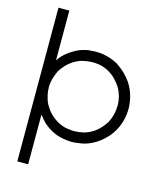

<svg xmlns="http://www.w3.org/2000/svg" viewBox="-132 -801 923 1103"><g transform="rotate(15 330.0 -250.0)"><path d="M141.6 -411.1Q151.4 -425.8 163.1 -438.5Q174.8 -451.2 188.5 -461.9Q204.1 -474.6 221.7 -484.4Q238.3 -495.1 257.8 -502.9Q293.9 -515.6 318.4 -516.6Q341.8 -518.6 349.6 -518.6Q356.4 -518.6 364.3 -517.6Q371.1 -517.6 377.9 -517.6Q406.2 -513.7 432.6 -505.9Q458 -498 482.4 -484.4Q509.8 -466.8 532.2 -445.3Q554.7 -423.8 573.2 -397.5Q613.3 -334 616.2 -257.8Q616.2 -253.9 616.2 -249Q616.2 -177.7 581.1 -115.2Q563.5 -85 540 -61.5Q515.6 -37.1 486.3 -18.6Q441.4 7.8 403.3 12.7Q364.3 18.6 349.6 18.6Q325.2 17.6 301.8 13.7Q278.3 9.8 255.9 2Q234.4 -6.8 214.8 -18.6Q196.3 -30.3 178.7 -45.9Q168.9 -55.7 159.2 -66.4Q150.4 -77.1 141.6 -88.9Q141.6 -57.6 141.6 -26.4Q141.6 4.9 141.6 36.1Q141.6 61.5 141.6 86.9Q141.6 112.3 141.6 136.7Q141.6 154.3 141.6 171.9Q141.6 189.5 141.6 207Q139.6 207 138.7 207Q136.7 207 134.8 207Q128.9 207 123 207Q117.2 207 111.3 207Q107.4 207 103.5 207Q99.6 207 95.7 207Q91.8 207 86.9 207Q82 207 77.1 207Q77.1 206.1 77.1 204.1Q77.1 202.1 77.1 200.2Q77.1 97.7 77.1 -4.9Q77.1 -107.4 77.1 -209Q77.1 -279.3 77.1 -349.6Q77.1 -419.9 77.1 -490.2Q77.1 -543.9 77.1 -598.6Q77.1 -653.3 77.1 -707Q79.1 -707 81.1 -707Q83 -707 85 -707Q89.8 -707 95.7 -707Q101.6 -707 107.4 -707Q111.3 -707 115.2 -707Q119.1 -707 123 -707Q127.9 -707 132.8 -707Q137.7 -707 141.6 -707Q141.6 -706.1 141.6 -704.1Q141.6 -702.1 141.6 -700.2Q141.6 -664.1 141.6 -627.9Q141.6 -591.8 141.6 -556.6Q141.6 -531.2 141.6 -506.8Q141.6 -482.4 141.6 -458Q141.6 -449.2 141.6 -441.4Q141.6 -433.6 141.6 -424.8Q141.6 -421.9 141.6 -418Q141.6 -415 141.6 -411.1ZM141.6 -250Q142.6 -246.1 142.6 -242.2Q142.6 -238.3 142.6 -234.4Q144.5 -210.9 151.4 -188.5Q157.2 -166 169.9 -145.5Q183.6 -122.1 202.1 -103.5Q220.7 -85 244.1 -71.3Q277.3 -52.7 306.6 -48.8Q335.9 -44.9 346.7 -44.9Q377 -45.9 405.3 -52.7Q432.6 -60.5 459 -77.1Q478.5 -90.8 495.1 -108.4Q511.7 -126 524.4 -146.5Q550.8 -195.3 550.8 -251Q550.8 -306.6 523.4 -354.5Q508.8 -377.9 490.2 -396.5Q472.7 -415 449.2 -428.7Q434.6 -437.5 418.9 -443.4Q403.3 -449.2 386.7 -452.1Q382.8 -452.1 377.9 -453.1Q372.1 -454.1 369.1 -454.1Q363.3 -455.1 355.5 -455.1Q347.7 -455.1 346.7 -455.1Q315.4 -454.1 288.1 -447.3Q260.7 -439.5 234.4 -422.9Q213.9 -409.2 197.3 -391.6Q181.6 -374 168 -353.5Q159.2 -335.9 150.4 -307.6Q141.6 -279.3 141.6 -250Z"/></g></svg>

Font: LeFont
Style: Light
Weight: 300
Designer: Leryon MEDIA
Version: Version 1.0